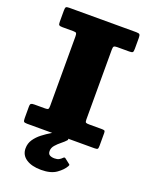

<svg xmlns="http://www.w3.org/2000/svg" viewBox="-177 -842 914 1167"><g transform="rotate(20 280.0 -258.0)"><path d="M238 234.5Q300.5 234.5 336.2 209Q372 183.5 387 156Q390 150.5 390 148Q390 145.5 385 142L353 117Q346.5 112 338.5 120.5Q331 128.5 320 134.8Q309 141 290.5 141Q272 141 260 134.2Q248 127.5 248 108.5Q248 88 263 70.8Q278 53.5 297 38.5Q316 23.5 327.5 10.5Q333.5 3.5 327.2 -0.8Q321 -5 306.5 -16.5Q303 -19.5 289.5 -25.8Q276 -32 267.5 -26.5Q247.5 -13 220 3.2Q192.5 19.5 166.2 39.8Q140 60 122.5 85.5Q105 111 105 143.5Q105 186.5 141 210.5Q177 234.5 238 234.5ZM392.5 -599Q392.5 -615 396.8 -620Q401 -625 417.5 -625H496Q513.5 -625 518 -629.5Q522.5 -634 522.5 -652V-722Q522.5 -739 518 -744.5Q513.5 -750 495.5 -750H62.5Q44.5 -750 41 -744.8Q37.5 -739.5 37.5 -721.5V-649Q37.5 -632.5 43 -628.8Q48.5 -625 64 -625H135Q151 -625 154.2 -619.5Q157.5 -614 157.5 -598V-148.5Q157.5 -133 153 -129Q148.5 -125 134 -125H65Q49.5 -125 43.5 -121.2Q37.5 -117.5 37.5 -100.5V-28Q37.5 -10.5 41.5 -5.2Q45.5 0 62.5 0H497.5Q514 0 518.2 -4Q522.5 -8 522.5 -25V-108Q522.5 -120.5 516.8 -122.8Q511 -125 498.5 -125H419.5Q403 -125 397.8 -128Q392.5 -131 392.5 -147Z"/></g></svg>

Font: Besley Black
Style: Regular
Weight: 900
Designer: Owen Earl
Foundry: indestructible type*
Version: Version 2.001